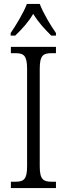

<svg xmlns="http://www.w3.org/2000/svg" viewBox="-20 -951 338 971"><path d="M34 -784V-771H57C93 -806 123 -838 148 -881C174 -838 204 -806 239 -771H263V-784C236 -822 198 -886 181 -931H116C99 -886 60 -822 34 -784ZM35 0H263V-32H242C199 -32 181 -43 181 -110V-603C181 -672 199 -682 242 -682H263V-714H35V-682H57C99 -682 117 -672 117 -603V-110C117 -42 99 -32 57 -32H35Z"/></svg>

Font: Noto Serif Georgian Condensed Light
Style: Regular
Weight: 300
Width: 3
Designer: Monotype Design Team, Akaki Razmadze
Foundry: Google LLC
Version: Version 2.003